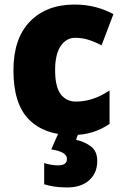

<svg xmlns="http://www.w3.org/2000/svg" viewBox="-20 -583 542 843"><path d="M296 10Q175 10 107 -58.5Q39 -127 39 -274Q39 -414 111.5 -488.5Q184 -563 307 -563Q356 -563 398.5 -552Q441 -541 478 -521L426 -384Q395 -400 367.5 -408.5Q340 -417 310 -417Q271 -417 246.5 -381Q222 -345 222 -275Q222 -202 246.5 -169.5Q271 -137 313 -137Q389 -137 461 -186V-39Q428 -16 387.5 -3Q347 10 296 10ZM407 124Q407 177 371.5 208.5Q336 240 275 240Q243 240 217.5 236Q192 232 174 226V133Q190 138 205.5 140.5Q221 143 235 143Q274 143 274 115Q274 83 205 73L237 0H325L314 31Q349 38 378 59Q407 80 407 124Z"/></svg>

Font: Noto Sans Bengali SemiCondensed Black
Style: Regular
Weight: 900
Width: 4
Designer: Joana Ranito - Universal Thirst; Jelle Bosma - Monotype Design Team
Foundry: Universal Thirst ehf.
Version: Version 3.000; ttfautohint (v1.8.4.7-5d5b)